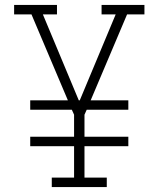

<svg xmlns="http://www.w3.org/2000/svg" viewBox="-20 -755 640 775"><path d="M189 0V-38H279V-165H102V-203H279V-292L270 -312H102V-350H254L107 -697H37V-735H210V-697H153L298 -350H302L447 -697H390V-735H563V-697H493L346 -350H498V-312H330L321 -292V-203H498V-165H321V-38H411V0Z"/></svg>

Font: Iosevka Slab XLtEx
Style: Regular
Weight: 200
Width: 7
Monospace: yes
Designer: Belleve Invis
Foundry: Belleve Invis
Version: Version 11.1.0; ttfautohint (v1.8.3)